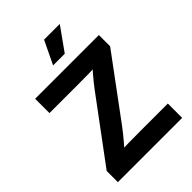

<svg xmlns="http://www.w3.org/2000/svg" viewBox="-267 -1068 1189 1189"><g transform="rotate(-45 327.0 -473.5)"><path d="M45.9 0V-98.1L350.1 -507.8Q377.9 -544.9 409.7 -581.8Q441.4 -618.7 474.1 -655.3L487.3 -606.4Q439.5 -603.5 391.4 -602.8Q343.3 -602.1 295.4 -602.1H48.8V-727.5H606.9V-628.9L308.6 -225.6Q279.8 -187 246.8 -148.7Q213.9 -110.4 180.2 -72.3L166.5 -121.1Q216.3 -124 265.6 -124.8Q314.9 -125.5 363.8 -125.5H608.9V0ZM273.4 -794.9 346.7 -947.3H484.4L375.5 -794.9Z"/></g></svg>

Font: Inter 20pt
Style: Bold
Weight: 700
Version: Version 4.001;git-66647c0bb